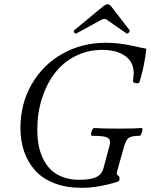

<svg xmlns="http://www.w3.org/2000/svg" viewBox="-20 -879 715 912"><path d="M342.8 -720.2Q337.4 -717.3 332.8 -724.4Q328.1 -731.4 333 -735.8L470.2 -849.1Q483.4 -858.9 492.2 -858.9Q499.5 -858.9 507.8 -849.1L595.2 -735.8Q598.1 -731.9 592 -724.6Q585.9 -717.3 581.1 -720.2L488.8 -784.2Q483.9 -789.1 476.1 -789.1Q468.3 -789.1 460 -784.2ZM368.2 13.2Q294.9 13.2 238.5 -8.5Q182.1 -30.3 147.2 -69.1Q112.3 -107.9 94.7 -158.9Q77.1 -210 77.1 -271Q77.1 -385.3 130.1 -478Q183.1 -570.8 275.9 -623.3Q368.7 -675.8 481.9 -675.8Q545.9 -675.8 610.8 -661.1Q662.6 -649.4 674.8 -647.9Q668.5 -575.7 643.1 -490.2Q641.6 -484.9 633.5 -483.6Q625.5 -482.4 618.2 -485.8Q610.8 -489.3 611.8 -495.1Q615.2 -522.5 615.2 -528.8Q615.2 -585 574.2 -613.5Q533.2 -642.1 465.8 -642.1Q396.5 -642.1 338.1 -612.5Q279.8 -583 240.5 -531.7Q201.2 -480.5 179.2 -411.1Q157.2 -341.8 157.2 -263.2Q157.2 -224.6 163.3 -190.7Q169.4 -156.7 184.3 -125.7Q199.2 -94.7 221.7 -72.8Q244.1 -50.8 278.8 -37.8Q313.5 -24.9 357.9 -24.9Q406.7 -24.9 434.6 -36.6Q462.4 -48.3 471.2 -79.1L498 -178.2Q502.9 -196.8 502.9 -202.1Q502.9 -221.2 485.6 -227.5Q468.3 -233.9 416 -233.9Q412.1 -235.4 412.6 -243.7Q413.1 -252 417.7 -261.5Q422.4 -271 426.8 -271Q463.9 -268.1 543 -268.1Q621.1 -268.1 653.8 -271Q657.2 -269.5 656.5 -261.2Q655.8 -252.9 651.4 -243.4Q647 -233.9 643.1 -233.9Q604.5 -233.9 591.1 -223.9Q577.6 -213.9 567.9 -178.2L536.1 -64.9Q533.2 -54.2 536.1 -50Q539.1 -45.9 543.5 -42.7Q547.9 -39.6 547.9 -32.2Q547.9 -23.9 545.7 -20.8Q543.5 -17.6 537.1 -15.1Q444.3 13.2 368.2 13.2Z"/></svg>

Font: Junicode SmCond
Style: Italic
Weight: 400
Width: 4
Italic angle: -11°
Designer: Peter S. Baker
Version: Version 2.206